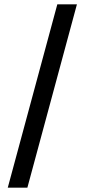

<svg xmlns="http://www.w3.org/2000/svg" viewBox="-20 -765 393 891"><path d="M107 106H16L246 -745H337Z"/></svg>

Font: 42dot Sans Medium
Style: Regular
Weight: 500
Designer: 42dot
Version: Version 1.000